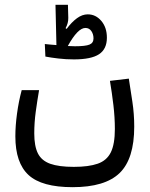

<svg xmlns="http://www.w3.org/2000/svg" viewBox="-20 -608 626 799"><path d="M282.2 170.9Q153.8 170.9 98.9 120.4Q43.9 69.8 43.9 -40.5Q43.9 -84.5 50.8 -135Q57.6 -185.5 70.3 -232.9H142.6Q134.8 -187.5 128.7 -142.6Q122.6 -97.7 122.6 -52.7Q122.6 0 137.7 30.3Q152.8 60.5 189 73.5Q225.1 86.4 287.1 86.4Q349.1 86.4 386.7 73.2Q424.3 60.1 441.2 25.9Q458 -8.3 458 -71.3Q458 -119.1 451.9 -170.7Q445.8 -222.2 437.5 -271.5L516.1 -280.8Q522.9 -236.3 530.8 -185.1Q538.6 -133.8 538.6 -81.1Q538.6 53.2 477.8 112.1Q417 170.9 282.2 170.9ZM287.6 -360.8Q254.4 -360.8 223.1 -364.5Q191.9 -368.2 168.9 -372.6L166.5 -424.8Q175.3 -423.8 188 -422.6Q200.7 -421.4 214.8 -420.4L210.9 -587.9H262.7L264.2 -533.7Q264.6 -511.7 252.9 -490.7L257.3 -487.8Q278.3 -516.1 300.3 -532.2Q322.3 -548.3 345.2 -548.3Q378.4 -548.3 401.6 -521Q424.8 -493.7 424.8 -451.2Q424.8 -403.8 392.1 -382.3Q359.4 -360.8 287.6 -360.8ZM262.2 -416.5Q281.2 -415.5 292 -415.5Q335.4 -415.5 352.3 -422.4Q369.1 -429.2 369.1 -448.2Q369.1 -465.8 360.1 -478.8Q351.1 -491.7 335.4 -491.7Q303.7 -491.7 262.2 -416.5Z"/></svg>

Font: Cascadia Code NF SemiLight
Style: Regular
Weight: 350
Monospace: yes
Designer: Aaron Bell
Foundry: Saja Typeworks
Version: Version 2404.023; ttfautohint (v1.8.4)